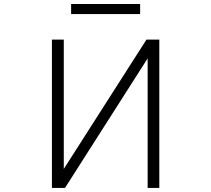

<svg xmlns="http://www.w3.org/2000/svg" viewBox="-20 -927 1040 948"><path d="M766.6 1H709V-638.7L300.8 1H236.3V-731.4H294.9V-92.8L703.1 -731.4H766.6ZM331.1 -857.4V-907.2H671.9V-857.4Z"/></svg>

Font: Gen Shin Gothic Monospace Light
Style: Regular
Weight: 300
Designer: [Source Han Sans]
Ryoko NISHIZUKA  (kana & ideographs); Paul D. Hunt (Latin, Greek & Cyrillic); Wenlong ZHANG  (bopomofo
Version: Version 1.002.20150607